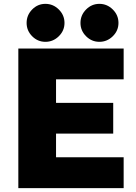

<svg xmlns="http://www.w3.org/2000/svg" viewBox="-20 -977 707 997"><path d="M314.9 -857.9Q314.9 -817.9 285.4 -788.8Q255.9 -759.8 215.8 -759.8Q175.8 -759.8 147 -788.8Q118.2 -817.9 118.2 -857.9Q118.2 -898.4 147 -927.7Q175.8 -957 215.8 -957Q255.9 -957 285.4 -927.7Q314.9 -898.4 314.9 -857.9ZM595.2 -857.9Q595.2 -817.9 565.7 -788.8Q536.1 -759.8 496.1 -759.8Q456.1 -759.8 427 -788.8Q397.9 -817.9 397.9 -857.9Q397.9 -898.4 427 -927.7Q456.1 -957 496.1 -957Q536.1 -957 565.7 -927.7Q595.2 -898.4 595.2 -857.9ZM622.1 -564.9H271V-442.9H567.9V-283.2H271V-160.2H622.1V0H75.2V-725.1H622.1Z"/></svg>

Font: Stilu Bold
Style: Regular
Weight: 700
Designer: Genilson Lima Santos
Foundry: Genilson Lima Santos
Version: Version 1.200;PS 001.200;hotconv 1.0.88;makeotf.lib2.5.64775